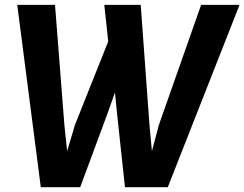

<svg xmlns="http://www.w3.org/2000/svg" viewBox="-20 -767 1003 788"><path d="M309.2 1.2H147.4L50.8 -747H205.8L244.2 -254.8L255.5 -146.7L287.7 -254.6L424.2 -597L408 -747H557.6L593.4 -254.8L603.5 -146.7L632.2 -254.6L805.4 -747H963.1L668.7 1.2H492.9L460 -304.6L451.8 -387.2L422.5 -304.6Z"/></svg>

Font: Merriweather Sans Variable Regular
Style: Italic
Weight: 300
Italic angle: -8°
Designer: Eben Sorkin
Foundry: Eben Sorkin
Version: Version 2.001